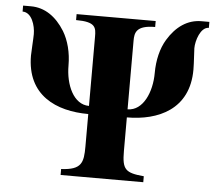

<svg xmlns="http://www.w3.org/2000/svg" viewBox="-50 -748 909 803"><g transform="rotate(5 404.0 -346.0)"><path d="M326 -298C261 -298 226 -378 226 -459C226 -513 213 -563 190 -601C154 -659 106 -692 48 -692H15V-667C54 -667 70 -613 70 -577C70 -556 66 -504 66 -487C66 -320 191 -264 326 -264V-128C326 -60 319 -29 233 -25V0H580V-25C502 -32 488 -45 488 -123V-264C619 -264 748 -320 748 -487C748 -517 744 -565 744 -577C744 -608 762 -667 797 -667V-692H764C706 -692 658 -659 623 -601C600 -563 588 -513 588 -459C588 -379 553 -298 488 -298V-586C488 -619 493 -651 573 -651V-676H241V-651C324 -651 326 -627 326 -588Z"/></g></svg>

Font: XITS Math
Style: Bold
Weight: 700
Designer: MicroPress Inc., with final additions and corrections provided by Coen Hoffman, Elsevier (retired)
Version: Version 1.105